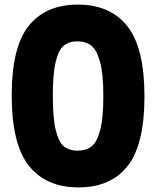

<svg xmlns="http://www.w3.org/2000/svg" viewBox="-20 -799 680 836"><path d="M31 -384Q31 -594 105 -686.5Q179 -779 319 -779Q460 -779 534.5 -685Q609 -591 609 -379Q609 -169 535.5 -76Q462 17 322 17Q181 17 106 -77Q31 -171 31 -384ZM430 -381Q430 -478 415.5 -530Q401 -582 377 -600.5Q353 -619 317 -619Q281 -619 258 -600.5Q235 -582 222.5 -530Q210 -478 210 -382Q210 -284 223 -231.5Q236 -179 259 -161Q282 -143 318 -143Q354 -143 378 -161Q402 -179 416 -231.5Q430 -284 430 -381Z"/></svg>

Font: Open Sauce Two Black
Style: Regular
Weight: 900
Designer: Alfredo Marco Pradil
Foundry: Creative Sauce Fz LLC
Version: Version 1.477